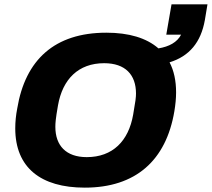

<svg xmlns="http://www.w3.org/2000/svg" viewBox="-20 -849 972 881"><path d="M369 12C603 12 742 -113 780 -338C785 -368 788 -397 788 -425C788 -479 778 -525 758 -563C849 -591 902 -655 920 -757L932 -829H767L743 -690H811C793 -655 756 -635 707 -627C652 -675 571 -699 468 -699C231 -699 96 -575 59 -351C53 -320 50 -290 50 -260C50 -80 167 12 369 12ZM378 -128C283 -128 234 -181 234 -267C234 -284 235 -302 246 -365C267 -486 340 -559 458 -559C555 -559 604 -506 604 -420C604 -403 602 -385 591 -323C570 -202 497 -128 378 -128Z"/></svg>

Font: Archivo ExtraBold
Style: Italic
Weight: 800
Italic angle: -10°
Designer: Hector Gatti
Foundry: Omnibus-Type
Version: Version 2.001